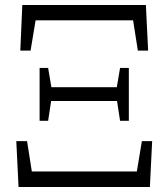

<svg xmlns="http://www.w3.org/2000/svg" viewBox="-20 -746 672 766"><path d="M578 0 587 -183H546L526 -62H107L88 -183H45L54 0ZM172 -264 184 -343H447L459 -264H494V-475H459L446 -398H185L172 -475H138V-264ZM102 -544 122 -665H511L530 -544H571L562 -726H69L61 -544Z"/></svg>

Font: AllPunType Light
Style: Regular
Weight: 300
Version: 1.0